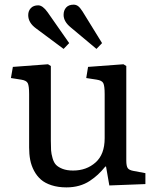

<svg xmlns="http://www.w3.org/2000/svg" viewBox="-20 -790 674 824"><path d="M394 -580.1 284.2 -671.9Q252.9 -697.3 252.9 -726.1Q252.9 -745.6 263.9 -757.8Q274.9 -770 295.9 -770Q306.6 -770 315.2 -763.7Q323.7 -757.3 334 -741.2L418 -605ZM252.9 -580.1 134.8 -668Q101.1 -692.4 101.1 -725.1Q101.1 -743.2 112.3 -755.1Q123.5 -767.1 144 -767.1Q163.1 -767.1 184.1 -737.8L276.9 -605ZM265.1 14.2Q229.5 14.2 201.4 5.1Q173.3 -3.9 155.5 -19.5Q137.7 -35.2 126 -57.4Q114.3 -79.6 109.6 -104Q105 -128.4 105 -157.2V-386.2Q105 -421.4 99.1 -433.1Q93.3 -444.8 70.8 -448.2L26.9 -455.1L35.2 -502.9L186 -514.2L198.2 -506.8V-186Q198.2 -160.2 199.2 -145Q200.2 -129.9 205.6 -111.1Q210.9 -92.3 220.7 -82.3Q230.5 -72.3 248.8 -65.2Q267.1 -58.1 293.9 -58.1Q351.1 -58.1 390.1 -92.8Q429.2 -127.4 429.2 -196.8V-386.2Q429.2 -421.4 423.3 -433.1Q417.5 -444.8 395 -448.2L350.1 -455.1L357.9 -502.9L509.8 -514.2L522 -506.8V-101.1Q522 -77.6 528.1 -68.6Q534.2 -59.6 554.2 -56.2L604 -46.9V0L449.2 5.9L435.1 -75.2H432.1Q415.5 -55.2 400.4 -41Q385.3 -26.9 365 -13.4Q344.7 0 319.6 7.1Q294.4 14.2 265.1 14.2Z"/></svg>

Font: Literata Book
Style: Regular
Weight: 400
Designer: Latin by Veronika Burian and Jose Scaglione. Greek by Irene Vlachou. Cyrillic by Vera Evstafieva
Foundry: TypeTogether
Version: Version 2.003;PS 002.003;hotconv 1.0.88;makeotf.lib2.5.64775